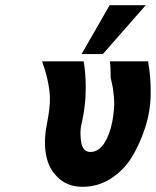

<svg xmlns="http://www.w3.org/2000/svg" viewBox="-20 -708 600 739"><path d="M294 -500 402 -688H541L376 -500ZM142 -472H302Q310 -425 310 -372Q310 -331 306 -302Q302 -265 292 -223Q288 -200 291 -172Q295 -123 328 -123Q380 -123 407 -217Q413 -240 416 -263.5Q419 -287 419.5 -303.5Q420 -320 418 -340Q416 -360 414.5 -369Q413 -378 409.5 -393Q406 -408 406 -409V-408Q406 -450 403 -472H550Q561 -410 560 -344Q559 -278 538 -214.5Q517 -151 486 -101Q455 -51 405.5 -20Q356 11 298 11Q243 11 207.5 -20.5Q172 -52 160.5 -97.5Q149 -143 155 -196Q156 -207 161 -233Q166 -259 169.5 -285Q173 -311 172 -337Q169 -396 142 -472Z"/></svg>

Font: Coval
Style: ExtraBold Italic
Weight: 800
Foundry: Context Ltd
Version: Version 001.000